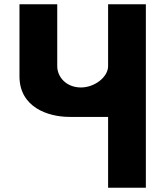

<svg xmlns="http://www.w3.org/2000/svg" viewBox="-20 -880 775 900"><path d="M663.7 -860H486.7V-570C486.7 -519 423.8 -470 359.6 -470C290.7 -470 248.3 -519 248.3 -570V-860H71.3V-522C71.3 -379 202.3 -332 306.4 -332H486.7V0H663.7Z"/></svg>

Font: Hussar
Style: BdSuprExt
Weight: 700
Foundry: Cannot Into Space Fonts
Version: Version 2.00